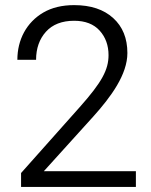

<svg xmlns="http://www.w3.org/2000/svg" viewBox="-20 -741 599 761"><path d="M153.8 -62.5 348.1 -277.3C420.9 -357.9 484.9 -446.3 484.9 -530.8C484.9 -588.9 466.3 -635.3 428.7 -669.4C391.1 -703.6 339.8 -720.7 273.9 -720.7C226.1 -720.7 185.5 -710.9 151.9 -691.4C85 -652.3 48.8 -583.5 48.8 -503.9H123C123 -549.3 136.2 -586.4 162.1 -615.2C188 -644 225.6 -658.7 273.9 -658.7C317.9 -658.7 351.6 -645.5 375 -619.6C398.4 -593.8 410.2 -561 410.2 -522.5C410.2 -464.4 383.3 -414.6 296.4 -316.9L63.5 -55.2V0H518.6V-62.5Z"/></svg>

Font: Vazirmatn Light
Style: Regular
Weight: 300
Designer: Saber Rastikerdar
Foundry: Saber Rastikerdar
Version: Version 33.003